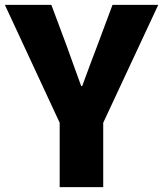

<svg xmlns="http://www.w3.org/2000/svg" viewBox="-29 -765 667 785"><path d="M215 0V-263L-9 -745H181L243 -579Q258 -537 272.5 -497Q287 -457 303 -413H307Q323 -457 338 -497Q353 -537 369 -579L431 -745H618L393 -263V0Z"/></svg>

Font: Noto Sans JP Thin Black
Style: Regular
Weight: 900
Version: Version 2.004-H2;hotconv 1.0.118;makeotfexe 2.5.65603